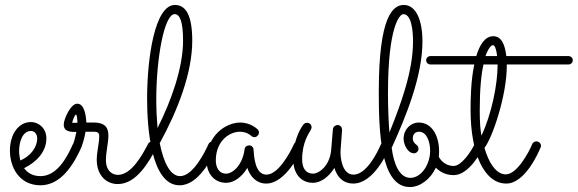

<svg xmlns="http://www.w3.org/2000/svg" viewBox="-20 -732 2329 774"><path d="M77 -54C128 -79 167 -121 167 -174C167 -215 136 -240 105 -240C54 -240 20 -190 20 -125C20 -58 57 15 144 15C210 14 263 -38 307 -136C308 -138 309 -141 309 -144C309 -152 301 -162 291 -162C284 -162 277 -158 274 -151C247 -90 207 -22 143 -22C112 -22 91 -35 77 -54ZM62 -85C59 -97 57 -111 57 -123C57 -161 71 -204 105 -204C118 -204 130 -193 130 -174C130 -139 104 -103 62 -85Z M325 -201C337 -201 348 -201 357 -201C376 -201 380 -195 380 -183C380 -154 370 -120 370 -88C370 -26 408 10 455 10C531 10 581 -81 610 -135C611 -138 612 -141 612 -144C612 -152 605 -162 593 -162C587 -162 580 -158 577 -152C555 -110 511 -27 455 -27C436 -27 407 -40 407 -87C407 -119 417 -157 417 -186C417 -223 397 -238 359 -238C350 -238 339 -238 328 -238C327 -264 321 -314 291 -314C265 -314 237 -252 237 -230C237 -200 266 -200 288 -200C276 -143 272 -151 272 -143C272 -133 281 -125 290 -125C297 -125 304 -129 307 -136C308 -138 319 -166 325 -201ZM292 -237C287 -237 276 -237 271 -237C273 -248 282 -270 286 -270C291 -270 292 -246 292 -237Z M854 -135C855 -138 856 -141 856 -143C856 -153 849 -162 838 -162C831 -162 824 -158 821 -152C805 -117 758 -22 706 -22C668 -22 640 -73 624 -155C697 -288 755 -438 755 -568C755 -673 728 -712 685 -712C604 -712 573 -499 573 -334C573 -221 588 15 704 15C780 15 832 -91 854 -135ZM610 -332C610 -496 642 -675 684 -675C705 -675 718 -645 718 -568C718 -458 669 -322 615 -216C612 -251 610 -290 610 -332Z M1199 -136C1200 -139 1200 -141 1200 -143C1200 -152 1193 -162 1182 -162C1175 -162 1168 -158 1165 -151C1148 -113 1101 -28 1054 -28C1007 -28 1004 -104 1002 -129C1002 -138 994 -146 985 -146C975 -146 967 -140 966 -130C957 -63 916 -32 892 -32C860 -32 850 -61 850 -85C850 -165 906 -201 947 -201C974 -201 990 -187 992 -185C996 -181 1001 -179 1006 -179C1015 -179 1024 -188 1024 -198C1024 -203 1022 -207 1018 -211C1017 -212 990 -238 949 -238C889 -238 813 -185 813 -83C813 -32 844 5 892 5C922 5 955 -18 977 -55C989 -19 1015 8 1053 8C1133 8 1191 -120 1199 -136Z M1328 -55C1340 -15 1366 8 1404 8C1487 8 1543 -120 1549 -136C1550 -139 1551 -141 1551 -144C1551 -152 1544 -162 1532 -162C1525 -162 1519 -158 1516 -151C1501 -116 1457 -28 1405 -28C1358 -28 1351 -100 1353 -127L1359 -208C1359 -218 1353 -228 1341 -228C1332 -228 1323 -221 1322 -211L1315 -127C1309 -62 1265 -32 1242 -32C1214 -32 1198 -52 1198 -90C1198 -158 1226 -196 1232 -207C1234 -211 1236 -215 1236 -219C1236 -229 1228 -237 1218 -237C1213 -237 1208 -235 1204 -231C1204 -231 1162 -182 1162 -90C1162 -32 1193 5 1242 5C1272 5 1305 -18 1328 -55Z M1927 -135C1928 -138 1929 -141 1929 -143C1929 -153 1921 -162 1911 -162C1904 -162 1897 -158 1894 -152C1877 -117 1839 -63 1809 -63C1772 -63 1754 -90 1749 -100C1750 -108 1750 -116 1750 -124C1750 -180 1724 -238 1668 -238C1636 -238 1607 -211 1607 -173C1607 -150 1623 -114 1649 -114C1658 -114 1667 -122 1667 -132C1667 -139 1664 -145 1659 -148C1648 -156 1644 -165 1644 -174C1644 -178 1645 -201 1669 -201C1700 -201 1714 -161 1714 -124C1714 -70 1679 -15 1634 -15C1590 -15 1567 -72 1559 -136C1617 -263 1683 -425 1683 -565C1683 -653 1656 -712 1608 -712C1564 -712 1507 -667 1507 -363C1507 -205 1513 22 1632 22C1675 22 1716 -11 1737 -56C1752 -41 1775 -26 1809 -26C1872 -26 1922 -125 1927 -135ZM1550 -198C1547 -228 1544 -296 1544 -355C1544 -625 1591 -675 1606 -675C1638 -675 1645 -612 1645 -565C1645 -442 1594 -308 1550 -198Z M2289 -489C2289 -499 2281 -506 2271 -506H2021C2016 -552 2001 -586 1969 -586C1935 -586 1914 -552 1900 -506H1716C1706 -506 1698 -499 1698 -489C1698 -479 1706 -472 1716 -472H1892C1878 -407 1877 -331 1877 -288C1877 -116 1931 8 2021 8C2098 8 2153 -122 2159 -137C2160 -139 2161 -141 2161 -144C2161 -153 2153 -162 2142 -162C2135 -162 2128 -158 2125 -150C2112 -118 2064 -29 2019 -29C1980 -29 1950 -76 1933 -136C1964 -174 2023 -346 2023 -466V-472H2271C2281 -472 2289 -479 2289 -489ZM1921 -185C1916 -210 1914 -241 1914 -288C1914 -373 1920 -432 1929 -472H1986C1986 -389 1961 -271 1921 -185ZM1967 -550C1975 -550 1981 -533 1984 -506H1937C1949 -539 1961 -550 1967 -550Z"/></svg>

Font: Sacramento
Style: Regular
Weight: 400
Designer: Astigmatic (AOETI)
Foundry: Astigmatic (AOETI)
Version: Version 1.000